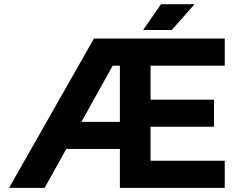

<svg xmlns="http://www.w3.org/2000/svg" viewBox="-20 -909 1155 929"><path d="M23.9 0 434.6 -722.7H1067.4V-591.3H708.5V-426.8H1015.6V-295.9H708.5V-131.3H1067.4V0H560.1V-188.5H300.8L195.8 0ZM560.1 -319.3V-591.3H525.4L374 -319.3ZM811 -763.7H672.4L759.3 -888.7H921.4Z"/></svg>

Font: Giphurs
Style: Bold
Weight: 700
Version: Version 0.920; ttfautohint (v1.8.4.7-5d5b)